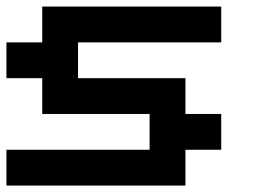

<svg xmlns="http://www.w3.org/2000/svg" viewBox="-20 -576 818 596"><path d="M111.1 -333.3H0V-444.4H111.1V-555.6H666.7V-444.4H222.2V-333.3H555.6V-222.2H666.7V-111.1H555.6V0H0V-111.1H444.4V-222.2H111.1Z"/></svg>

Font: Pixeloid Sans
Style: Bold
Weight: 700
Monospace: yes
Designer: GGBot
Version: 0.3